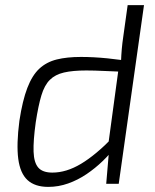

<svg xmlns="http://www.w3.org/2000/svg" viewBox="-20 -720 608 752"><path d="M297 -497Q346 -497 401 -491.5Q456 -486 504 -477L485 -438Q431 -440 390 -442Q349 -444 318 -444Q265 -444 230.5 -436Q196 -428 175 -407Q154 -386 142 -346Q130 -306 120 -241Q110 -169 111.5 -126Q113 -83 130 -63.5Q147 -44 185 -44Q240 -44 297.5 -78.5Q355 -113 422 -182L433 -146Q411 -117 382 -89Q353 -61 319 -38Q285 -15 247 -1.5Q209 12 169 12Q117 12 88 -14.5Q59 -41 51.5 -98Q44 -155 56 -247Q68 -326 87 -375.5Q106 -425 134 -451Q162 -477 202 -487Q242 -497 297 -497ZM544 -700 445 0H396L406 -118L400 -124L446 -463L454 -479Q455 -505 457 -528Q459 -551 463 -578L480 -700Z"/></svg>

Font: Exo 2 Light
Style: Italic
Weight: 300
Italic angle: -8°
Designer: Natanael Gama
Foundry: Natanael Gama
Version: Version 2.010